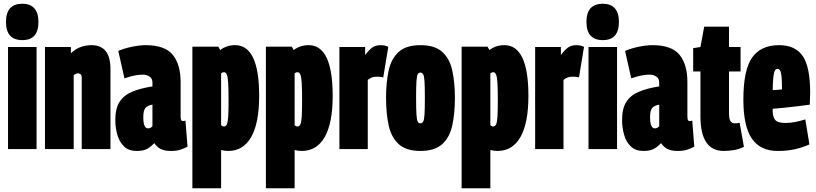

<svg xmlns="http://www.w3.org/2000/svg" viewBox="-20 -799 4374 1029"><path d="M100 -584Q12 -584 12 -681Q12 -779 100 -779Q141 -779 163.5 -755Q186 -731 186 -681Q186 -584 100 -584ZM23 0V-547H176V0Z M221 0V-547H360V-514Q389 -540 416.5 -548.5Q444 -557 470 -557Q572 -557 572 -429V0H418V-382Q418 -396 412 -401Q406 -406 399 -406Q387 -406 375 -396V0Z M598 -156Q598 -218 621 -253.5Q644 -289 688.5 -307.5Q733 -326 797 -336V-357Q797 -378 781.5 -388.5Q766 -399 745 -399Q730 -399 707.5 -395.5Q685 -392 647 -379L614 -526Q646 -540 687.5 -548.5Q729 -557 760 -557Q864 -557 906 -505Q948 -453 948 -360V-176Q948 -160 951.5 -155Q955 -150 959 -150Q968 -150 974 -153L985 -13Q968 -4 947.5 3Q927 10 896 10Q861 10 840.5 -1Q820 -12 807 -32Q787 -11 767 -0.5Q747 10 712 10Q670 10 645 -14Q620 -38 609 -76Q598 -114 598 -156ZM748 -172Q748 -138 755 -124.5Q762 -111 773 -111Q788 -111 797 -123V-238Q775 -235 761.5 -222.5Q748 -210 748 -172Z M1011 210V-549H1150L1160 -531Q1195 -557 1240 -557Q1369 -557 1369 -285Q1369 -140 1326.5 -65Q1284 10 1203 10Q1185 10 1165 5V210ZM1179 -121Q1190 -121 1195.5 -132Q1201 -143 1203 -173Q1205 -203 1205 -260Q1205 -321 1203 -354Q1201 -387 1195.5 -399.5Q1190 -412 1181 -412Q1172 -412 1165 -406V-128Q1173 -121 1179 -121Z M1405 210V-549H1544L1554 -531Q1589 -557 1634 -557Q1763 -557 1763 -285Q1763 -140 1720.5 -65Q1678 10 1597 10Q1579 10 1559 5V210ZM1573 -121Q1584 -121 1589.5 -132Q1595 -143 1597 -173Q1599 -203 1599 -260Q1599 -321 1597 -354Q1595 -387 1589.5 -399.5Q1584 -412 1575 -412Q1566 -412 1559 -406V-128Q1567 -121 1573 -121Z M1937 -547V-504Q1958 -532 1975.5 -544.5Q1993 -557 2021 -557Q2028 -557 2038 -555.5Q2048 -554 2061 -548L2034 -384Q2024 -387 2014 -387.5Q2004 -388 1999 -388Q1986 -388 1975 -384.5Q1964 -381 1951 -371V0H1799V-547Z M2049 -274Q2049 -357 2063 -421Q2077 -485 2117 -521Q2157 -557 2233 -557Q2310 -557 2350 -521Q2390 -485 2404 -421Q2418 -357 2418 -274Q2418 -191 2404 -127Q2390 -63 2350 -26.5Q2310 10 2233 10Q2157 10 2117 -26.5Q2077 -63 2063 -127Q2049 -191 2049 -274ZM2210 -274Q2210 -213 2212 -184Q2214 -155 2219 -146.5Q2224 -138 2233 -138Q2242 -138 2247.5 -146.5Q2253 -155 2255 -184Q2257 -213 2257 -274Q2257 -336 2255 -364.5Q2253 -393 2247.5 -401.5Q2242 -410 2233 -410Q2224 -410 2219 -401.5Q2214 -393 2212 -364.5Q2210 -336 2210 -274Z M2454 210V-549H2593L2603 -531Q2638 -557 2683 -557Q2812 -557 2812 -285Q2812 -140 2769.5 -65Q2727 10 2646 10Q2628 10 2608 5V210ZM2622 -121Q2633 -121 2638.5 -132Q2644 -143 2646 -173Q2648 -203 2648 -260Q2648 -321 2646 -354Q2644 -387 2638.5 -399.5Q2633 -412 2624 -412Q2615 -412 2608 -406V-128Q2616 -121 2622 -121Z M2986 -547V-504Q3007 -532 3024.5 -544.5Q3042 -557 3070 -557Q3077 -557 3087 -555.5Q3097 -554 3110 -548L3083 -384Q3073 -387 3063 -387.5Q3053 -388 3048 -388Q3035 -388 3024 -384.5Q3013 -381 3000 -371V0H2848V-547Z M3211 -584Q3123 -584 3123 -681Q3123 -779 3211 -779Q3252 -779 3274.5 -755Q3297 -731 3297 -681Q3297 -584 3211 -584ZM3134 0V-547H3287V0Z M3314 -156Q3314 -218 3337 -253.5Q3360 -289 3404.5 -307.5Q3449 -326 3513 -336V-357Q3513 -378 3497.5 -388.5Q3482 -399 3461 -399Q3446 -399 3423.5 -395.5Q3401 -392 3363 -379L3330 -526Q3362 -540 3403.5 -548.5Q3445 -557 3476 -557Q3580 -557 3622 -505Q3664 -453 3664 -360V-176Q3664 -160 3667.5 -155Q3671 -150 3675 -150Q3684 -150 3690 -153L3701 -13Q3684 -4 3663.5 3Q3643 10 3612 10Q3577 10 3556.5 -1Q3536 -12 3523 -32Q3503 -11 3483 -0.5Q3463 10 3428 10Q3386 10 3361 -14Q3336 -38 3325 -76Q3314 -114 3314 -156ZM3464 -172Q3464 -138 3471 -124.5Q3478 -111 3489 -111Q3504 -111 3513 -123V-238Q3491 -235 3477.5 -222.5Q3464 -210 3464 -172Z M3859 10Q3734 10 3734 -175V-416H3695V-541L3734 -547L3754 -656H3887V-547H3949V-416H3887V-194Q3887 -160 3895.5 -149Q3904 -138 3917 -138Q3932 -138 3944 -141L3967 -12Q3938 2 3909 6Q3880 10 3859 10Z M4148 10Q4055 10 4009.5 -56Q3964 -122 3964 -265Q3964 -424 4011 -490.5Q4058 -557 4155 -557Q4243 -557 4282.5 -498Q4322 -439 4322 -303Q4322 -292 4321 -272Q4320 -252 4320 -238Q4296 -235 4258 -230Q4220 -225 4182.5 -221.5Q4145 -218 4121 -216V-206Q4121 -173 4134.5 -156.5Q4148 -140 4190 -140Q4216 -140 4243 -145.5Q4270 -151 4296 -159L4318 -25Q4277 -7 4237 1.5Q4197 10 4148 10ZM4121 -316Q4132 -316 4147 -317.5Q4162 -319 4171 -320Q4171 -366 4168.5 -389.5Q4166 -413 4160.5 -421.5Q4155 -430 4147 -430Q4139 -430 4133.5 -421.5Q4128 -413 4125 -389Q4122 -365 4121 -316Z"/></svg>

Font: Georama ExtraCondensed ExtraBold
Style: Regular
Weight: 800
Width: 2
Designer: Jean-Baptiste Levee
Foundry: Production Type
Version: Version 1.000